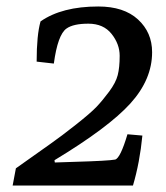

<svg xmlns="http://www.w3.org/2000/svg" viewBox="-20 -572 513 592"><path d="M390 0H19L29 -53Q102 -105 135.5 -128.5Q169 -152 214.5 -188Q260 -224 278 -243Q296 -262 316.5 -289.5Q337 -317 343 -340.5Q349 -364 349 -400Q349 -436 324 -467.5Q299 -499 252.5 -499Q206 -499 185 -484Q158 -465 146 -376L93 -382Q93 -464 105 -506Q171 -552 283 -552Q362 -552 405.5 -512Q449 -472 449 -411Q449 -327 382 -253Q315 -179 148 -78L149 -71L210 -73Q314 -76 335 -80Q351 -84 373 -158L419 -154Q411 -71 390 0Z"/></svg>

Font: Poly
Style: Italic
Weight: 400
Italic angle: -10°
Designer: Nicolas Silva
Foundry: Jose Nicolas Silva Schwarzenberg
Version: Version 1.003